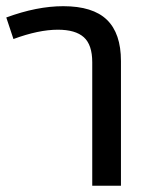

<svg xmlns="http://www.w3.org/2000/svg" viewBox="-23 -594 499 614"><path d="M179.2 -574.2Q273.9 -574.2 318.8 -530.8Q363.8 -487.3 363.8 -398.9V0H272V-395Q272 -450.7 245.1 -474.9Q218.3 -499 162.1 -499Q100.6 -499 20 -469.2L-2.9 -538.1Q95.2 -574.2 179.2 -574.2Z"/></svg>

Font: FiraGO
Style: Regular
Weight: 400
Designer: bBox Type
Foundry: bBox Type GmbH
Version: Version 1.001;PS 001.001;hotconv 1.0.88;makeotf.lib2.5.64775